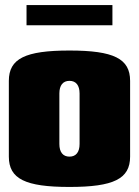

<svg xmlns="http://www.w3.org/2000/svg" viewBox="-20 -730 550 760"><path d="M425 -630V-710H85V-630ZM255 -530C80 -530 15 -498 15 -410V-110C15 -22 80 10 255 10C430 10 495 -22 495 -110V-410C495 -498 430 -530 255 -530ZM255 -410C281 -410 295 -392 295 -360V-160C295 -128 281 -110 255 -110C229 -110 215 -128 215 -160V-360C215 -392 229 -410 255 -410Z"/></svg>

Font: MikodacsPCS
Style: Regular
Weight: 900
Designer: gluk (gluksza@wp.pl)
Foundry: gluk (gluksza@wp.pl)
Version: Version 0.27